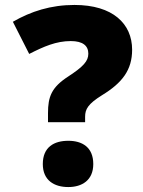

<svg xmlns="http://www.w3.org/2000/svg" viewBox="-20 -810 576 776"><path d="M281 -790C185 -790 105 -764 32 -722L98 -592C157 -622 207 -644 266 -644C315 -644 337 -625 337 -593C337 -563 317 -541 256 -501C188 -457 174 -419 174 -353V-316H324V-338C324 -369 336 -390 392 -425C474 -475 514 -527 514 -609C514 -714 436 -790 281 -790ZM256 -54C311 -54 357 -81 357 -147C357 -216 311 -241 256 -241C199 -241 153 -216 153 -147C153 -81 199 -54 256 -54Z"/></svg>

Font: Noto Sans Malayalam UI Black
Style: Regular
Weight: 900
Designer: Jelle Bosma - Monotype Design Team
Foundry: Monotype Imaging Inc.
Version: Version 2.104